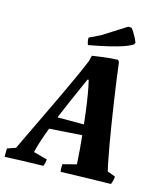

<svg xmlns="http://www.w3.org/2000/svg" viewBox="-139 -936 885 1038"><g transform="rotate(15 303.5 -417.5)"><path d="M-14.4 8.7Q-14.9 -3.3 -14.7 -14.8Q-14.4 -26.3 -14 -38.3L32.5 -54.5Q40.9 -72 58.9 -109.8Q77 -147.6 101.4 -198.6Q125.8 -249.6 153.1 -306.4Q180.3 -363.2 206.8 -419.8Q233.3 -476.4 255.7 -525.8Q278.1 -575.3 292.1 -610.6L299.4 -641.1Q320.6 -644.2 345.6 -647.8Q370.6 -651.5 395.7 -653.8Q420.9 -656.1 441.7 -656.6L449.8 -646.4Q455.5 -599.9 463.1 -544.5Q470.7 -489.2 479.5 -430.9Q488.3 -372.6 497.3 -315.6Q506.3 -258.6 515.1 -208.3Q523.9 -158 531.5 -119.5Q539 -81 544.6 -59.1L589.4 -42.4Q588.4 -30.4 585.6 -18.9Q582.9 -7.3 578.9 1.6Q498.6 3.1 427.7 4.9Q356.7 6.7 298.4 8.7Q296.9 -2.3 296.7 -12.5Q296.4 -22.7 297.4 -33.6L373.6 -53.2Q372 -86.9 368.2 -132.5Q364.4 -178.2 359.1 -229.9Q353.7 -281.7 347.1 -333.4Q340.5 -385.1 332.9 -431.1Q325.3 -477 316.8 -511.3L310.1 -510.3Q294.6 -475.3 277.8 -437.2Q261 -399.1 243.5 -359.3Q226.1 -319.5 209.6 -279.3Q193.1 -239.1 178.3 -200.4Q163.5 -161.7 151.5 -125.6Q139.6 -89.5 132.4 -57.6L209.7 -36.4Q208.7 -26.4 206.4 -16.9Q204.2 -7.4 200.7 1.6Q139.3 2.6 82.6 4.6Q26 6.7 -14.4 8.7ZM168.6 -199.8 196.9 -271.5H369.7L371.1 -213.7ZM264 -691.5Q261.4 -698.4 259.4 -705.8Q257.4 -713.2 257 -719.6L257.2 -731.6L318.7 -761.2L449.1 -843.9L466.6 -843.1Q473 -838.3 480.6 -825.9Q488.2 -813.5 496.1 -798.8Q504 -784.1 509 -770.2L503.9 -759.3Q492.1 -751.6 470.6 -742.8Q449.1 -734 418.7 -725.6Q388.3 -717.1 349.6 -708.5Q310.8 -699.9 264 -691.5Z"/></g></svg>

Font: Labrada
Style: Italic
Weight: 400
Italic angle: -7°
Designer: Mercedes Jáuregui
Foundry: Omnibus-Type Team
Version: Version 1.000